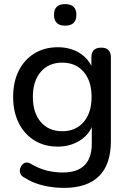

<svg xmlns="http://www.w3.org/2000/svg" viewBox="-20 -726 632 935"><path d="M283 -87Q349 -87 387.5 -132Q426 -177 426 -254Q426 -331 387.5 -376Q349 -421 283 -421Q217 -421 178.5 -376Q140 -331 140 -254Q140 -177 178.5 -132Q217 -87 283 -87ZM297 -601Q243 -601 243 -654Q243 -706 297 -706Q352 -706 352 -654Q352 -601 297 -601ZM292 189Q239 189 189 177Q139 165 101 140Q83 132 78.5 117.5Q74 103 80 89Q86 75 98 68.5Q110 62 125 69Q169 95 207.5 104.5Q246 114 286 114Q427 114 427 -27V-107Q407 -63 362 -37.5Q317 -12 262 -12Q196 -12 147 -42.5Q98 -73 71 -127.5Q44 -182 44 -254Q44 -327 71 -381Q98 -435 147 -465.5Q196 -496 262 -496Q317 -496 360.5 -472Q404 -448 425 -405V-446Q425 -494 473 -494Q520 -494 520 -446V-39Q520 75 462 132Q404 189 292 189Z"/></svg>

Font: Chiron GoRound TC
Style: Regular
Weight: 400
Designer: Ryoko NISHIZUKA 西塚涼子 (kana, bopomofo & ideographs); Paul D. Hunt (Latin, Greek & Cyrillic); Sandoll Communications 산돌커뮤니
Foundry: Adobe
Version: Version 1.000;hotconv 1.1.1;makeotfexe 2.6.0